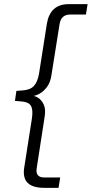

<svg xmlns="http://www.w3.org/2000/svg" viewBox="-20 -725 442 925"><path d="M193 180Q155 180 132 169Q109 158 100.5 137Q92 116 96 87L134 -156Q140 -197 128.5 -216Q117 -235 75 -237L52 -239L59 -287L84 -289Q125 -291 143 -310.5Q161 -330 168 -370L206 -612Q214 -658 240 -681.5Q266 -705 310 -705H402L394 -655H318Q297 -655 284 -644Q271 -633 267 -609L228 -364Q223 -328 206 -305.5Q189 -283 167.5 -272Q146 -261 125 -261V-265Q146 -265 163.5 -254Q181 -243 191 -220.5Q201 -198 195 -162L157 84Q153 107 162 118.5Q171 130 193 130H270L262 180Z"/></svg>

Font: Nunito Sans 12pt Light
Style: Italic
Weight: 300
Italic angle: -9°
Designer: Vernon Adams
Foundry: Vernon Adams
Version: Version 3.101;gftools[0.9.27]